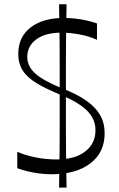

<svg xmlns="http://www.w3.org/2000/svg" viewBox="-20 -799 555 897"><path d="M60.7 -13V-90Q95.3 -74 144.9 -64Q194.4 -54 243.9 -54Q329.1 -54 377.6 -90.9Q426.1 -127.9 426.1 -191Q426.1 -242.7 387.1 -281.7Q348 -320.7 265 -355.3Q195.9 -383.3 151.3 -410.2Q106.7 -437.1 86 -469.9Q65.3 -502.7 65.3 -547.3Q65.3 -626.1 122.9 -670.6Q180.4 -715.1 279 -715.1Q305.9 -715.1 333.2 -712Q360.6 -708.9 386.1 -703Q411.7 -697.1 433.1 -689.6V-613Q397 -629.6 352.7 -638Q308.4 -646.4 266.6 -646.4Q192.3 -646.4 149.9 -615.4Q107.4 -584.4 107.4 -532.3Q107.4 -489.7 144.4 -455.9Q181.4 -422.1 272.4 -385.3Q340.3 -358.9 383.5 -328.6Q426.7 -298.3 447.8 -261.3Q468.9 -224.3 468.9 -176.1Q468.9 -86.9 402.3 -35.9Q335.7 15.1 221.7 15.1Q194.1 15.1 165.4 11.6Q136.7 8 109.9 1.6Q83 -4.7 60.7 -13ZM255.9 77.4Q256.9 26.7 257.4 -18.9Q257.9 -64.6 258.4 -106.9Q258.9 -149.1 258.9 -189.2Q258.9 -229.3 258.9 -269.1Q258.9 -308.9 258.9 -350.9Q258.9 -392.9 258.9 -432.6Q258.9 -472.4 258.9 -512.5Q258.9 -552.6 258.4 -594.9Q257.9 -637.1 257.4 -682.8Q256.9 -728.4 255.9 -779.1H290.9Q289.9 -728.4 289.4 -682.8Q288.9 -637.1 288.4 -594.9Q287.9 -552.6 287.9 -512.5Q287.9 -472.4 287.9 -432.6Q287.9 -392.9 287.9 -350.9Q287.9 -308.9 287.9 -269.1Q287.9 -229.3 287.9 -189.2Q287.9 -149.1 288.4 -106.9Q288.9 -64.6 289.4 -18.9Q289.9 26.7 290.9 77.4Z"/></svg>

Font: Ojuju ExtraLight
Style: Regular
Weight: 200
Designer: Chisaokwu Joboson, Mirko Velimirovic
Foundry: Udi Foundry
Version: Version 1.000